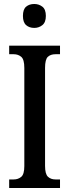

<svg xmlns="http://www.w3.org/2000/svg" viewBox="-20 -943 346 963"><path d="M26 0V-43H49Q71 -43 86.5 -56Q102 -69 102 -110V-602Q102 -645 86.5 -658Q71 -671 49 -671H26V-714H281V-671H258Q234 -671 220 -658Q206 -645 206 -602V-111Q206 -70 220.5 -56.5Q235 -43 258 -43H281V0ZM152 -803Q127 -803 111 -817Q95 -831 95 -863Q95 -896 111 -909.5Q127 -923 152 -923Q175 -923 192.5 -909.5Q210 -896 210 -863Q210 -831 192.5 -817Q175 -803 152 -803Z"/></svg>

Font: Noto Serif Hebrew ExtraCondensed Medium
Style: Regular
Weight: 500
Width: 2
Designer: Monotype Design Team
Foundry: Monotype Imaging Inc.
Version: Version 2.004; ttfautohint (v1.8.4.7-5d5b)